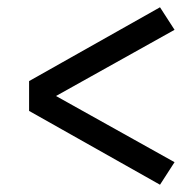

<svg xmlns="http://www.w3.org/2000/svg" viewBox="-20 -629 540 528"><path d="M420 -121 60 -324V-406L420 -609L460 -547L134 -365L460 -183Z"/></svg>

Font: Iosevka SS01
Style: Regular
Weight: 400
Monospace: yes
Designer: Belleve Invis
Foundry: Belleve Invis
Version: 2.3.3; ttfautohint (v1.8.3)